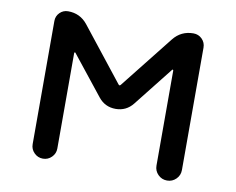

<svg xmlns="http://www.w3.org/2000/svg" viewBox="-79 -859 1159 943"><g transform="rotate(10 500.0 -388.0)"><path d="M746.1 -84V-557.6Q746.1 -560.5 743.7 -561.5Q741.2 -562.5 740.2 -560.5L585.9 -365.2Q552.7 -323.2 499.5 -323.2Q446.3 -323.2 413.1 -365.2L257.8 -560.5Q256.8 -562.5 254.4 -561.5Q252 -560.5 252 -558.6V-82Q252 -56.6 233.9 -38.6Q215.8 -20.5 190.4 -20.5Q165 -20.5 147 -38.6Q128.9 -56.6 128.9 -82V-696.3Q128.9 -720.7 146 -737.8Q163.1 -754.9 187.5 -754.9Q247.1 -754.9 284.2 -709L493.2 -444.3Q499 -436.5 504.9 -444.3L712.9 -707Q751 -754.9 812.5 -754.9Q837.9 -754.9 855.5 -737.3Q873 -719.7 873 -694.3V-84Q873 -57.6 854.5 -39.1Q835.9 -20.5 809.6 -20.5Q783.2 -20.5 764.6 -39.1Q746.1 -57.6 746.1 -84Z"/></g></svg>

Font: Rounded-X Mgen+ 1m medium
Style: Regular
Weight: 500
Designer: [Source Han Sans]
Ryoko NISHIZUKA  (kana & ideographs); Paul D. Hunt (Latin, Greek & Cyrillic); Wenlong ZHANG  (bopomofo
Version: Version 1.059.20150602